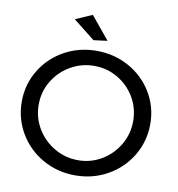

<svg xmlns="http://www.w3.org/2000/svg" viewBox="-96 -989 1004 1083"><g transform="rotate(10 406.0 -447.5)"><path d="M774 -351Q774 -253 725 -170.5Q676 -88 591.5 -40.5Q507 7 406 7Q305 7 220.5 -40.5Q136 -88 87 -170.5Q38 -253 38 -351Q38 -449 87 -530.5Q136 -612 220 -659Q304 -706 406 -706Q507 -706 591.5 -659Q676 -612 725 -530.5Q774 -449 774 -351ZM135 -351Q135 -277 172 -215Q209 -153 271.5 -116.5Q334 -80 407 -80Q480 -80 541.5 -116.5Q603 -153 639.5 -215Q676 -277 676 -351Q676 -425 639.5 -486.5Q603 -548 541.5 -584Q480 -620 407 -620Q334 -620 271.5 -584Q209 -548 172 -486.5Q135 -425 135 -351ZM348 -902 455 -772 376 -762 252 -860Z"/></g></svg>

Font: Montserrat arm2
Style: Regular
Weight: 400
Designer: Julieta Ulanovsky
Foundry: Julieta Ulanovsky
Version: Version 6.000